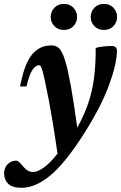

<svg xmlns="http://www.w3.org/2000/svg" viewBox="-82 -672 604 958"><path d="M50.5 -240.5H18Q39 -350.5 76.2 -398Q113.5 -445.5 175 -445.5Q200 -445.5 215.2 -428.5Q230.5 -411.5 244 -366Q257 -323 271.5 -243.2Q286 -163.5 303.5 -35.5Q338 -97 358.5 -157.5Q379 -218 387.5 -285Q396 -352 395.5 -433Q411 -437.5 433.2 -440Q455.5 -442.5 474.5 -442.5Q501.5 -442.5 501.5 -418.5Q501.5 -354.5 461.2 -245.2Q421 -136 331 4.5Q240.5 145 167.2 205Q94 265 25.5 265Q-20.5 265 -41 244.8Q-61.5 224.5 -61.5 192.5Q-61.5 164.5 -43.5 147Q-25.5 129.5 -1 129.5Q4.5 129.5 11.8 135.2Q19 141 32 157Q45.5 173 58 179.8Q70.5 186.5 82 186.5Q105.5 186.5 138.2 162.8Q171 139 205 94Q192 4.5 181.2 -60.2Q170.5 -125 161.5 -172.8Q152.5 -220.5 144 -258.5Q135.5 -299 130.2 -317.8Q125 -336.5 121.2 -341.5Q117.5 -346.5 112.5 -346.5Q96.5 -346.5 80.2 -323.8Q64 -301 50.5 -240.5ZM236.5 -522.5Q208 -522.5 189.5 -541.5Q171 -560.5 171 -587Q171 -614.5 189.5 -633.5Q208 -652.5 236.5 -652.5Q266 -652.5 284.2 -633.5Q302.5 -614.5 302.5 -587Q302.5 -560.5 284.2 -541.5Q266 -522.5 236.5 -522.5ZM436.5 -522.5Q407.5 -522.5 389 -541.5Q370.5 -560.5 370.5 -587Q370.5 -614.5 389 -633.5Q407.5 -652.5 436.5 -652.5Q465.5 -652.5 483.8 -633.5Q502 -614.5 502 -587Q502 -560.5 483.8 -541.5Q465.5 -522.5 436.5 -522.5Z"/></svg>

Font: Newsreader 16pt
Style: Bold Italic
Weight: 700
Italic angle: -17°
Designer: Hugues Gentile
Foundry: Production Type
Version: Version 1.003; ttfautohint (v1.8.3)